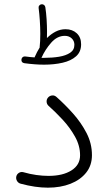

<svg xmlns="http://www.w3.org/2000/svg" viewBox="-20 -847 506 891"><path d="M79.6 -571.8Q80.6 -578.1 85.4 -582Q90.3 -585.9 97.2 -585Q119.1 -582 140.6 -580.6Q140.6 -581.5 141.1 -582.5Q151.4 -606 164.1 -626.5Q163.6 -627 164.1 -629.4Q167 -652.8 167 -690.4Q167 -719.2 164.8 -752Q162.6 -784.7 159.2 -810.1Q158.2 -816.9 162.6 -821.8Q167 -826.7 172.4 -827.1Q179.2 -828.1 184.3 -824Q189.5 -819.8 190.4 -813.5Q194.3 -788.1 196.3 -757.1Q198.2 -726.1 198.2 -700.7Q198.2 -684.6 197.8 -670.4Q216.3 -689 238 -700.2Q259.8 -711.4 284.2 -711.4Q315.9 -711.4 336.2 -692.6Q356.4 -673.8 356.4 -641.6Q356.4 -606.4 333 -585.7Q309.6 -564.9 270.5 -555.9Q231.4 -546.9 184.6 -546.9Q143.6 -546.9 93.3 -553.7Q77.6 -556.2 79.6 -571.8ZM280.8 -680.7Q245.6 -680.7 217.8 -649.2Q189.9 -617.7 172.4 -578.6Q179.7 -578.6 187 -578.6Q222.2 -578.6 253.9 -583.7Q285.6 -588.9 305.4 -602.1Q325.2 -615.2 325.2 -639.2Q325.2 -657.2 312.7 -668.9Q300.3 -680.7 280.8 -680.7ZM55.7 -28.3Q58.1 -38.6 67.6 -44.7Q77.1 -50.8 88.4 -47.9Q118.7 -39.1 148.7 -34.9Q178.7 -30.8 205.1 -30.8Q271.5 -30.8 311.5 -56.2Q351.6 -81.5 351.6 -126Q351.6 -170.9 328.1 -212.9Q304.7 -254.9 270.8 -291.5Q236.8 -328.1 205.1 -356Q196.8 -363.8 196.3 -375Q195.8 -386.2 203.1 -394.5Q210.4 -402.8 221.7 -404.1Q232.9 -405.3 242.2 -397Q280.8 -362.8 318.6 -320.6Q356.4 -278.3 381.6 -229.7Q406.7 -181.2 406.7 -127Q406.7 -79.6 379.9 -45.9Q353 -12.2 306.9 5.9Q260.7 23.9 202.1 23.9Q144 23.9 75.7 5.4Q64.5 2.4 58.8 -7.6Q53.2 -17.6 55.7 -28.3Z"/></svg>

Font: Mikhak Light
Style: Regular
Weight: 300
Designer: Amin Abedi
Version: Version 3.3